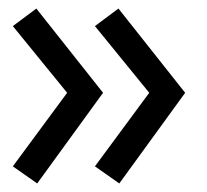

<svg xmlns="http://www.w3.org/2000/svg" viewBox="-20 -502 483 449"><path d="M329 -285 202 -441 257 -482 413 -285 259 -73 202 -113ZM137 -285 10 -441 65 -482 221 -285 67 -73 10 -113Z"/></svg>

Font: Kelly Slab
Style: Regular
Weight: 400
Designer: Denis Masharov
Foundry: Denis Masharov
Version: Version 1.001